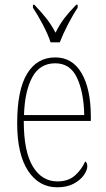

<svg xmlns="http://www.w3.org/2000/svg" viewBox="-20 -786 452 816"><path d="M223 10Q145 10 99 -60.5Q53 -131 53 -262Q53 -403 95 -472.5Q137 -542 215 -542Q288 -542 327 -474.5Q366 -407 366 -291V-272H81Q81 -142 119.5 -78.5Q158 -15 224 -15Q271 -15 299.5 -41Q328 -67 342 -100Q351 -95 351 -79Q351 -63 336.5 -42Q322 -21 293.5 -5.5Q265 10 223 10ZM338 -297Q336 -395 307 -456Q278 -517 215 -517Q149 -517 117 -457.5Q85 -398 82 -297ZM195 -606Q184 -640 161.5 -682.5Q139 -725 120 -753V-766H126Q156 -734 176.5 -708.5Q197 -683 216 -647Q234 -683 253.5 -708.5Q273 -734 304 -766H310V-753Q291 -725 269 -682.5Q247 -640 234 -606Z"/></svg>

Font: Noto Serif Condensed Thin
Style: Regular
Weight: 100
Width: 3
Designer: Monotype Design Team
Foundry: Monotype Imaging Inc.
Version: Version 2.013; ttfautohint (v1.8.4.7-5d5b)